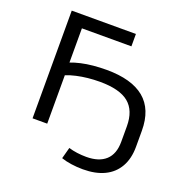

<svg xmlns="http://www.w3.org/2000/svg" viewBox="-153 -848 1152 1181"><g transform="rotate(20 423.0 -258.0)"><path d="M514 189Q476 189 438 183.5Q400 178 372 168L392 94Q418 102 448 106Q478 110 508 110Q591 110 635 69.5Q679 29 679 -51V-152Q679 -255 619.5 -304Q560 -353 430 -353Q390 -353 352 -349Q314 -345 278.5 -337Q243 -329 213 -317V0H117V-705H537V-624H213V-400Q241 -411 278 -419.5Q315 -428 357.5 -432Q400 -436 444 -436Q608 -436 691.5 -367Q775 -298 775 -158V-53Q775 24 744 78.5Q713 133 655 161Q597 189 514 189Z"/></g></svg>

Font: Nunito Sans 10pt Expanded
Style: Regular
Weight: 400
Width: 7
Designer: Vernon Adams
Foundry: Vernon Adams
Version: Version 3.101;gftools[0.9.27]